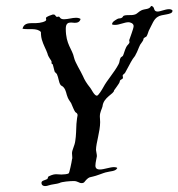

<svg xmlns="http://www.w3.org/2000/svg" viewBox="-20 -609 602 648"><path d="M562 -574C559 -577 555 -578 550 -578C538 -578 521 -570 512 -570C495 -570 505 -587 490 -589C484 -576 469 -580 457 -574C448 -570 443 -562 435 -560C423 -556 409 -560 398 -556C394 -554 395 -551 391 -549C387 -546 381 -548 376 -545C368 -540 359 -536 358 -527C361 -525 365 -525 369 -525C383 -525 400 -534 414 -534C418 -534 431 -531 431 -521C431 -512 417 -478 417 -476C417 -475 416 -474 416 -474C416 -472 417 -469 417 -467C417 -461 409 -457 406 -450C401 -440 398 -427 395 -421C393 -418 389 -417 387 -414C383 -407 384 -398 380 -392C366 -365 341 -338 329 -315C324 -306 312 -286 307 -286C298 -286 288 -309 285 -312C272 -328 265 -340 260 -352C252 -370 234 -397 230 -414C224 -444 202 -458 202 -512C202 -530 210 -533 220 -533C224 -533 229 -532 232 -532C241 -532 249 -534 252 -545C248 -548 242 -549 236 -549C224 -549 209 -544 196 -544C181 -544 183 -553 178 -553C176 -553 174 -552 173 -552C167 -552 168 -560 161 -560H158C155 -559 135 -553 135 -548C135 -546 136 -544 136 -542C136 -536 115 -531 102 -531H89C74 -531 60 -529 56 -512C75 -508 105 -516 118 -501C118 -501 118 -486 121 -476C126 -458 136 -441 140 -429C143 -415 154 -405 154 -401V-397C154 -392 157 -393 158 -392C161 -383 162 -374 165 -366C166 -365 171 -361 172 -359C178 -346 178 -332 184 -323C185 -320 192 -318 194 -315C204 -304 203 -292 209 -279C212 -272 217 -266 220 -261C225 -250 229 -238 234 -231C238 -227 240 -229 242 -221C241 -218 239 -203 238 -191C237 -172 237 -151 234 -133C232 -117 223 -103 223 -92C223 -87 224 -82 224 -77C224 -75 224 -73 223 -71C222 -62 214 -25 212 -24C208 -21 194 -20 187 -20C181 -20 175 -21 169 -21C159 -21 149 -16 143 -13C142 -12 141 -6 140 -5C131 0 120 0 120 8C120 16 126 19 132 19C136 19 141 18 143 17C154 13 172 12 180 9C188 4 218 2 229 2C242 2 247 9 255 9C265 9 265 4 271 -2C281 -12 282 -10 293 -13C304 -15 331 -26 336 -27C354 -32 370 -30 376 -42C374 -44 369 -45 365 -45C351 -45 331 -37 317 -37C310 -37 302 -39 302 -50C302 -61 307 -79 307 -82C307 -89 304 -99 304 -103C304 -126 318 -165 318 -197C318 -204 317 -210 317 -216C317 -231 324 -241 326 -250C329 -281 365 -292 365 -304C365 -305 383 -327 384 -333C384 -342 395 -340 395 -347C395 -349 394 -352 394 -354C394 -357 399 -359 402 -363C412 -380 419 -396 428 -410C431 -415 436 -419 438 -425C444 -435 447 -446 453 -458C456 -463 464 -472 464 -476C464 -483 473 -483 475 -487C478 -492 480 -500 482 -505C494 -528 499 -544 512 -552C526 -562 562 -558 562 -572V-574Z"/></svg>

Font: Jim Nightshade
Style: Regular
Weight: 400
Designer: Astigmatic (AOETI)
Foundry: Astigmatic (AOETI)
Version: Version 1.000